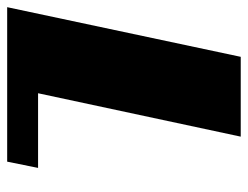

<svg xmlns="http://www.w3.org/2000/svg" viewBox="-96 -578 675 522"><g transform="rotate(90 241.0 -317.5)"><path d="M0 0H420L437 -84H234L352 -635H135Z"/></g></svg>

Font: Racing Sans One
Style: Regular
Weight: 400
Designer: Pablo Impallari, Rodrigo Fuenzalida
Foundry: Pablo Impallari, Rodrigo Fuenzalida
Version: Version 1.001